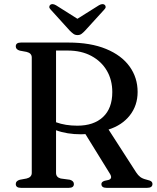

<svg xmlns="http://www.w3.org/2000/svg" viewBox="-20 -905 756 925"><path d="M643 -462Q643 -397 605.5 -349.2Q568 -301.5 503 -281L636 -74.5Q645 -60.5 656 -52.2Q667 -44 686 -39.5Q703.5 -35.5 709 -30.8Q714.5 -26 714.5 -18.5Q714.5 0 688.5 0H493.5Q468.5 0 468.5 -18.5Q468.5 -29 484 -34L502.5 -38Q524 -44.5 509.5 -68L391.5 -259Q381.5 -258 371 -258Q302.5 -258 250 -277.5V-72Q250 -51 272.5 -45L317 -39Q336 -33 336 -18.5Q336 0 311.5 0H81Q56 0 56 -18.5Q56 -33.5 75.5 -39L108 -45Q133 -51 133 -72V-628Q133 -649 108 -655L75.5 -661Q56 -666.5 56 -681.5Q56 -700 81 -700H309.5Q416.5 -700 491 -669.2Q565.5 -638.5 604.2 -584.8Q643 -531 643 -462ZM250 -661.5V-316Q295 -299.5 352.5 -299.5Q431.5 -299.5 476.2 -341.2Q521 -383 521 -461.5Q521 -519.5 494.8 -564.5Q468.5 -609.5 420.2 -635.5Q372 -661.5 306 -661.5ZM390 -757.5Q380.5 -747.5 372.8 -741.8Q365 -736 353.5 -736Q342 -736 334 -741.8Q326 -747.5 316 -757.5L224 -859Q217 -866 217.5 -872.2Q218 -878.5 222.5 -882Q232.5 -889.5 250 -879.5L353 -814.5L456.5 -879.5Q474 -889.5 484 -882Q488.5 -878.5 489 -872.2Q489.5 -866 482.5 -859Z"/></svg>

Font: Fraunces 9pt
Style: Regular
Weight: 400
Version: Version 1.000;[b76b70a41]